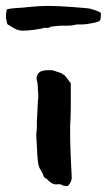

<svg xmlns="http://www.w3.org/2000/svg" viewBox="-69 -629 363 651"><path d="M27 -605Q61 -609 95 -609Q127 -609 179 -605Q231 -601 235 -600Q274 -589 273.5 -583.5Q273 -578 272.5 -570.5Q272 -563 271 -561Q268 -555 246 -551Q221 -546 207 -546H191Q189 -546 182 -544Q175 -542 159 -542H136Q128 -541 105 -539Q94 -532 81 -535Q75 -532 50.5 -528.5Q26 -525 7.5 -525Q-11 -525 -31 -539L-44 -547L-49 -568Q-49 -584 -46 -597Q-33 -601 -10.5 -602Q12 -603 26 -605ZM55 -361Q55 -391 92 -391H107Q109 -391 139 -381Q143 -377 151 -373L171 -347V-259Q171 -245 170 -223Q166 -177 174 -32Q176 -14 161 2Q144 2 139 -3Q135 -5 121 -4Q107 -3 89 -23Q78 -27 77 -38L69 -53Q64 -59 61 -71.5Q58 -84 54 -168Q54 -183 56 -191V-215Q57 -226 58 -255.5Q59 -285 61 -303Q59 -329 59 -338Q59 -347 55 -361Z"/></svg>

Font: Caveat Brush
Style: Regular
Weight: 400
Designer: Pablo Impallari
Foundry: Creative Lab NY
Version: Version 1.096; ttfautohint (v1.3)